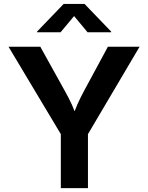

<svg xmlns="http://www.w3.org/2000/svg" viewBox="-20 -968 762 988"><path d="M293 0V-277.8L23.9 -727.5H187.5L314 -499.5Q334 -464.4 349.4 -430.4Q364.7 -396.5 380.9 -348.6H347.7Q363.3 -397 378.4 -431.2Q393.6 -465.3 412.1 -499.5L535.2 -727.5H698.2L432.6 -277.8V0ZM291.5 -801.8H170.9V-805.7L307.6 -947.8H415L551.8 -805.7V-801.8H430.7L361.3 -885.3Z"/></svg>

Font: Inter Cardless
Style: Bold
Weight: 700
Designer: Rasmus Andersson
Foundry: rsms
Version: Version 4.001;git-9221beed3